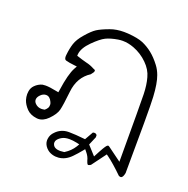

<svg xmlns="http://www.w3.org/2000/svg" viewBox="-100 -305 700 713"><g transform="rotate(20 250.0 51.0)"><path d="M82 163.6Q67.4 163.6 57.1 153.3Q50.3 146.5 50.3 138.2Q50.3 128.4 60.1 118.7Q69.8 108.9 81.1 108.9Q96.2 108.9 104.5 127.4Q107.4 133.3 107.4 137.7Q107.4 142.1 106.9 144.5Q106.4 147 105.7 148.7Q105 150.4 104 151.9Q101.1 156.7 94.7 162.1Q86.9 163.6 82 163.6ZM216.8 285.2Q207 286.6 200.9 286.6Q194.8 286.6 191.7 285.9Q188.5 285.2 186.5 284.7Q184.6 284.2 182.6 283.2Q175.8 280.3 172.4 273.9Q169.9 269 169.9 265.4Q169.9 261.7 170.7 259.3Q171.4 256.8 172.4 255.4Q176.8 247.6 188.5 240.5Q200.2 233.4 218.8 233.4Q231.9 233.4 248 236.8L259.3 239.3L253.4 249.5Q240.2 270.5 218.3 284.2ZM272.9 213.9Q231.9 209.5 208 209.5Q190.9 209.5 177.7 215.8Q166 221.2 156.7 231Q144 243.2 142.1 259.8Q141.6 262.7 141.6 265.6Q141.6 280.8 153.3 293.9Q159.2 300.3 165 303.7Q176.3 310.5 190.9 312Q193.4 312 196.3 312Q199.2 312 203.6 312Q230.5 309.6 252.4 287.1Q267.1 272 279.8 256.3L286.1 248.5L292.5 256.3Q304.7 270.5 308.1 286.1Q311 296.4 315.4 299.8Q315.9 299.8 316.7 299.8Q317.4 299.8 320.1 299.1Q322.8 298.3 326.2 295.9Q345.2 271 368.2 239.3L375 244.1Q400.4 262.7 437.5 298.8Q441.9 300.8 444.8 300.8Q447.8 300.8 450.2 298.3Q455.1 293.5 457.5 280.3Q458.5 164.6 458.5 83.3Q458.5 2 457 -20.5Q454.1 -72.8 443.4 -101.6Q436.5 -120.6 425.3 -135.3Q407.2 -159.2 388.4 -174.1Q369.6 -189 348.9 -197.8Q328.1 -206.5 288.6 -209.5Q280.8 -210 272.9 -210Q243.2 -210 219.2 -201.2Q188.5 -189.9 172.4 -179.7Q156.7 -169.4 136.2 -145.5Q115.7 -122.1 109.4 -101.8Q103 -81.5 100.6 -57.1Q100.1 -53.7 100.1 -51.3Q100.1 -38.6 106.9 -36.6Q120.6 -32.7 139.6 -30.8L151.9 -29.3L146 -18.6Q130.9 8.8 121.6 75.2L120.1 84L111.8 82.5Q83.5 76.7 67.4 76.7Q60.1 76.7 55.2 77.6Q39.1 82 26.9 94.2Q16.6 104.5 14.6 119.1Q13.7 124.5 13.7 129.9Q13.7 141.1 17.1 152.3Q22.5 168.9 37.6 184.6Q52.2 199.2 76.7 202.1Q79.6 202.6 82.5 202.6Q103 202.6 121.6 184.1Q144 161.6 148.9 142.1Q153.8 122.6 159.7 67.4Q166 8.3 210.4 -20Q220.2 -31.2 220.2 -36.6Q220.2 -38.6 219.2 -39.6Q217.3 -41.5 212.4 -43Q196.3 -51.8 180.2 -55.2Q162.6 -59.6 139.6 -67.4L140.1 -74.2Q142.6 -98.6 170.4 -126.5Q197.3 -153.3 215.1 -162.1Q232.9 -170.9 262.2 -175.8Q271 -177.2 279.8 -177.2Q301.8 -177.2 324.7 -168.5Q356.9 -156.2 380.9 -132.3Q404.3 -109.4 411.6 -81.5Q419.4 -54.2 420.4 -17.8Q421.4 18.6 421.4 232.4V249L368.2 210Q364.3 207 362.3 207Q359.9 207 356.7 210.2Q353.5 213.4 346.9 224.4Q340.3 235.4 326.2 262.7L293.9 227.1L308.1 193.8V186Q306.6 181.6 301.8 180.2Q299.8 179.7 296.9 179.7Q293.9 179.7 291.5 181.2Z"/></g></svg>

Font: NaikaiFont
Style: Light
Weight: 300
Version: Version 1.89